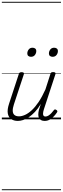

<svg xmlns="http://www.w3.org/2000/svg" viewBox="-20 -1303 686 2096"><path d="M175 17Q131 17 101.5 -3.5Q72 -24 65 -65.5Q58 -107 79 -171L185 -494Q189 -506 195.5 -510.5Q202 -515 216 -515Q232 -515 238 -509Q244 -503 240 -491L132 -164Q118 -122 119 -92.5Q120 -63 137.5 -48Q155 -33 188 -33Q218 -33 253.5 -49Q289 -65 327 -100Q365 -135 402.5 -191Q440 -247 476 -327L530 -495Q534 -508 540 -512Q546 -516 560 -516Q576 -516 582.5 -510.5Q589 -505 585 -493L459 -109Q451 -83 450 -65.5Q449 -48 455.5 -39.5Q462 -31 476 -31Q493 -31 509.5 -41.5Q526 -52 540.5 -67.5Q555 -83 566 -98Q571 -106 578 -108Q585 -110 595 -103Q605 -97 606 -90Q607 -83 602 -76Q590 -57 570.5 -35.5Q551 -14 525 1.5Q499 17 468 17Q444 17 428.5 8.5Q413 0 405.5 -15.5Q398 -31 398 -53Q398 -75 405 -103L426 -169Q395 -117 361.5 -81.5Q328 -46 295 -24Q262 -2 231.5 7.5Q201 17 175 17ZM318 -683Q301 -683 289.5 -692Q278 -701 278 -719Q278 -743 293 -762.5Q308 -782 335 -782Q353 -782 364.5 -773Q376 -764 376 -745Q376 -722 361 -702.5Q346 -683 318 -683ZM554 -683Q537 -683 525.5 -692Q514 -701 514 -719Q514 -743 529 -762.5Q544 -782 571 -782Q589 -782 600.5 -773Q612 -764 612 -745Q612 -722 597 -702.5Q582 -683 554 -683ZM0 763H646V773H0ZM0 -20H646V0H0ZM0 -505H646V-500H0ZM0 -1283H646V-1273H0Z"/></svg>

Font: Playwrite NL Guides
Style: Regular
Weight: 400
Designer: Veronika Burian, José Scaglione
Foundry: TypeTogether
Version: Version 1.003